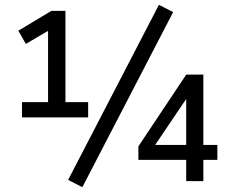

<svg xmlns="http://www.w3.org/2000/svg" viewBox="-20 -750 952 795"><path d="M71 -264V-327H179V-639L209 -640L87 -568L56 -623L193 -705H251V-327H345V-264ZM321 25 262 -5 638 -730 697 -700ZM751 0V-88H553V-144L751 -441H822V-150H880V-88H822V0ZM751 -150V-358H763L611 -133L610 -150Z"/></svg>

Font: Nunito Sans 10pt SemiCondensed Medium
Style: Regular
Weight: 500
Width: 4
Designer: Vernon Adams
Foundry: Vernon Adams
Version: Version 3.101;gftools[0.9.27]